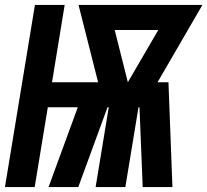

<svg xmlns="http://www.w3.org/2000/svg" viewBox="-33 -755 837 775"><path d="M-13 0 108 -735H228L177 -423H363L284 -735H784L603 -423H647L663 0H543L530 -322H526L473 0H353L406 -322H401L305 -60L283 0H163L281 -322H160L107 0ZM483 -423 606 -634H430Z"/></svg>

Font: Iosevka Aile
Style: Bold Italic
Weight: 700
Italic angle: -9°
Designer: Belleve Invis
Foundry: Belleve Invis
Version: Version 28.0.1; ttfautohint (v1.8.4)